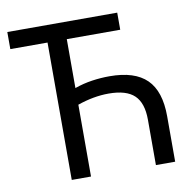

<svg xmlns="http://www.w3.org/2000/svg" viewBox="-80 -794 874 874"><g transform="rotate(-10 357.5 -357.0)"><path d="M182 0V-635H10V-714H518V-635H271V-409Q311 -423 351.5 -429Q392 -435 433 -435Q549 -435 604.5 -380.5Q660 -326 660 -210V0H571V-210Q571 -287 534 -322.5Q497 -358 415 -358Q346 -358 271 -332V0Z"/></g></svg>

Font: Noto Sans Historical
Style: Regular
Weight: 400
Designer: Monotype Design Team
Foundry: Monotype Imaging Inc.
Version: Version 2.013; ttfautohint (v1.8.4.7-5d5b)